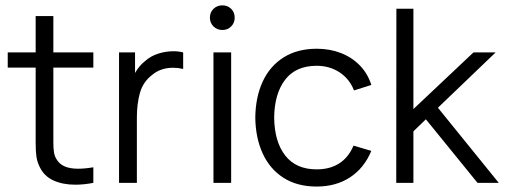

<svg xmlns="http://www.w3.org/2000/svg" viewBox="-20 -681 1879 715"><path d="M178.7 -429.2V-151.9Q178.7 -129.9 180.7 -116Q182.6 -102.1 188.5 -91.3Q199.7 -70.8 219.7 -61.8Q239.7 -52.7 270.5 -52.7Q296.4 -52.7 327.6 -58.1V0Q292 6.8 260.7 6.8Q213.9 6.8 179.4 -8.8Q145 -24.4 128.4 -58.1Q118.7 -77.1 115.7 -97.4Q112.8 -117.7 112.8 -147.9V-429.2H8.8V-485.8H112.8V-621.1H178.7V-485.8H327.6V-429.2Z M521 -454.1Q541 -472.2 569.1 -481.2Q597.2 -490.2 626 -490.2Q645 -490.2 662.1 -485.8V-424.3Q643.1 -428.7 625 -428.7Q578.1 -428.7 546.4 -401.9Q512.7 -376 501.2 -335.4Q489.7 -294.9 489.7 -242.7V0H423.3V-485.8H482.9V-409.2Q498.5 -437 521 -454.1Z M774.9 0V-485.8H840.8V0ZM761.7 -615.2Q761.7 -635.3 775.1 -648.2Q788.6 -661.1 808.1 -661.1Q827.6 -661.1 840.8 -648.2Q854 -635.3 854 -615.2Q854 -595.7 840.8 -582.5Q827.6 -569.3 808.1 -569.3Q788.6 -569.3 775.1 -582.5Q761.7 -595.7 761.7 -615.2Z M1159.2 13.7Q1086.9 13.7 1035.9 -18.8Q984.9 -51.3 958.3 -109.4Q931.6 -167.5 930.7 -243.2Q931.6 -319.8 958.5 -377.7Q985.4 -435.5 1036.6 -467.5Q1087.9 -499.5 1159.7 -499.5Q1208.5 -499.5 1249.8 -483.4Q1291 -467.3 1320.3 -437Q1349.6 -406.7 1362.8 -364.7L1298.3 -344.2Q1281.2 -387.7 1244.1 -411.9Q1207 -436 1159.2 -436Q1081.5 -436 1041.7 -384Q1002 -332 1001 -243.2Q1002 -153.3 1042.2 -101.8Q1082.5 -50.3 1159.2 -50.3Q1209 -50.3 1243.7 -72.8Q1278.3 -95.2 1296.4 -138.7L1362.8 -119.1Q1335.9 -54.7 1283.4 -20.5Q1231 13.7 1159.2 13.7Z M1837.4 0H1758.3L1565.9 -236.8L1519.5 -191.9V0H1455.6L1456.1 -648.4H1519.5V-274.9L1743.2 -485.8H1825.7L1610.8 -279.8Z"/></svg>

Font: Potro Sans Bangla
Style: Regular
Weight: 400
Designer: Jayed Ahsan Saad
Foundry: Codepotro
Version: Potro Sans Bangla; Version 0.905